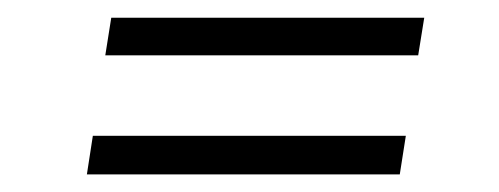

<svg xmlns="http://www.w3.org/2000/svg" viewBox="-20 -340 569 219"><path d="M79.1 -141.1 85.9 -185.1H442.9L436 -141.1ZM100.1 -276.9 106.9 -319.8H463.9L457 -276.9Z"/></svg>

Font: Dihjauti S
Style: Italic
Weight: 400
Italic angle: -9°
Designer: T. Christopher White
Version: Version 3.0.0